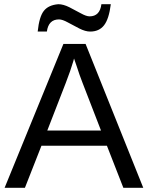

<svg xmlns="http://www.w3.org/2000/svg" viewBox="-20 -898 707 918"><path d="M665 0H569.8L491.2 -201.2H178.2L99.1 0H2L283.2 -688H389.2ZM348.1 -577.1 334 -618.2 330.1 -604Q318.4 -563.5 293.9 -500L206.1 -273.9H462.9L375 -501Q358.9 -542.5 348.1 -577.1ZM411.1 -747.1Q388.2 -747.1 359.4 -761.7Q330.6 -776.4 304.4 -790.8Q278.3 -805.2 262.2 -805.2Q211.9 -805.2 204.1 -747.1H160.2Q167.5 -817.9 189.5 -845.9Q211.4 -874 258.8 -877.9Q282.7 -877.9 311.8 -863.3Q340.8 -848.6 366.7 -834.2Q392.6 -819.8 408.2 -819.8Q457.5 -819.8 464.8 -877.9H509.8Q501 -807.1 477.5 -777.1Q454.1 -747.1 411.1 -747.1Z"/></svg>

Font: Libra Sans Modern
Style: Regular
Weight: 400
Foundry: Stefan Peev, Context Ltd
Version: Version 1.000